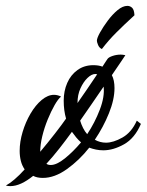

<svg xmlns="http://www.w3.org/2000/svg" viewBox="-78 -574 500 654"><path d="M68 32Q48 32 35 25Q14 42 -5.5 51Q-25 60 -43 60Q-47 60 -51 59.5Q-55 59 -58 58Q-45 51 -28.5 37Q-12 23 6 3Q-3 -10 -7 -26Q-11 -42 -11 -60Q-11 -91 -1 -124.5Q9 -158 26 -187Q43 -216 64 -233.5Q85 -251 106 -251Q112 -251 118 -249.5Q124 -248 130 -245Q120 -237 108 -216Q96 -195 84.5 -167Q73 -139 66 -110Q59 -81 59 -57Q85 -88 109.5 -119.5Q134 -151 147 -170Q143 -184 141 -199Q139 -214 139 -231Q139 -264 151 -291.5Q163 -319 186 -335.5Q209 -352 240 -352Q258 -352 271 -347Q275 -353 279 -359.5Q283 -366 288 -373Q292 -379 305.5 -383.5Q319 -388 333 -388Q336 -388 340.5 -387.5Q345 -387 349 -386Q348 -384 335 -365Q322 -346 303 -318Q312 -301 312 -274Q312 -235 293 -188Q274 -141 245 -98Q263 -88 283 -88Q308 -88 339 -105.5Q370 -123 388 -163L402 -152Q381 -103 344.5 -82.5Q308 -62 274 -62Q261 -62 249 -64.5Q237 -67 226 -71Q192 -28 150 2Q108 32 68 32ZM198 -89Q189 -97 181.5 -106Q174 -115 167 -125Q146 -96 124 -68Q102 -40 80 -16Q86 -12 95 -12Q115 -12 143 -34.5Q171 -57 198 -89ZM219 -117Q245 -156 262 -200.5Q279 -245 275 -279Q254 -248 232.5 -217Q211 -186 195 -163Q199 -150 205 -138Q211 -126 219 -117ZM253 -321Q251 -321 250 -321.5Q249 -322 247 -322Q234 -322 220 -308.5Q206 -295 196 -273Q186 -251 186 -223Q202 -246 218.5 -270Q235 -294 253 -321ZM269 -407Q260 -411 256 -421Q252 -431 252 -435Q252 -444 262.5 -463Q273 -482 289 -503.5Q305 -525 322.5 -539.5Q340 -554 356 -554Q365 -554 372 -547.5Q379 -541 380 -522Q345 -490 318 -463Q291 -436 269 -407Z"/></svg>

Font: Dancing Script Medium
Style: Regular
Weight: 500
Designer: Pablo Impallari
Foundry: Pablo Impallari
Version: Version 2.000